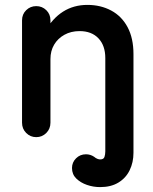

<svg xmlns="http://www.w3.org/2000/svg" viewBox="-20 -550 623 784"><path d="M128 10Q104 10 87 -7Q70 -24 70 -49V-467Q70 -492 87 -508.5Q104 -525 128 -525Q152 -525 169 -508.5Q186 -492 186 -467V-404L162 -419Q194 -475 237.5 -502.5Q281 -530 337 -530Q391 -530 434 -507Q477 -484 501 -439Q525 -394 525 -329V-49H410V-313Q410 -364 382 -393.5Q354 -423 305 -423Q270 -423 243 -408Q216 -393 201 -367.5Q186 -342 186 -309V-49Q186 -24 169 -7Q152 10 128 10ZM389 214Q361 214 335 205Q309 196 291.5 179Q274 162 274 136Q274 113 290.5 96.5Q307 80 331 80Q349 80 364 90Q371 96 377.5 98.5Q384 101 389 101Q403 101 406.5 91Q410 81 410 68V-107H525V74Q525 113 509.5 145Q494 177 463.5 195.5Q433 214 389 214Z"/></svg>

Font: National Park SemiBold
Style: Regular
Weight: 600
Designer: Andrea Herstowski, Ben Hoepner
Version: Version 1.009